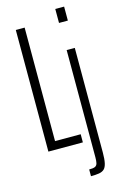

<svg xmlns="http://www.w3.org/2000/svg" viewBox="-139 -801 659 1049"><g transform="rotate(-15 191.0 -276.5)"><path d="M49 0V-688H99V-46H244V0ZM287 -664V-743H337V-664ZM239 190V152Q263 152 273 147Q283 142 286 129.5Q289 117 289 96V-510H335V82Q335 119 330 141.5Q325 164 314 174Q303 184 284.5 187Q266 190 239 190Z"/></g></svg>

Font: Saira UltraCondensed Light
Style: Regular
Weight: 300
Width: 1
Designer: Hector Gatti with collaboration of the Omnibus-Type team
Foundry: Omnibus-Type
Version: Version 1.101